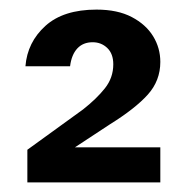

<svg xmlns="http://www.w3.org/2000/svg" viewBox="-20 -732 392 400"><path d="M37 -352V-420L153 -504Q181 -526 198.5 -548Q216 -570 216 -598Q216 -620 203.5 -632Q191 -644 173 -644Q153 -644 141 -631Q129 -618 126 -594H33Q37 -644 74.5 -678Q112 -712 181 -712Q225 -712 254.5 -696.5Q284 -681 299 -656.5Q314 -632 314 -603Q314 -564 288 -535Q262 -506 209 -473L136 -425H314V-352Z"/></svg>

Font: DM Sans 18pt SemiBold
Style: Regular
Weight: 600
Designer: Colophon Foundry, Jonny Pinhorn
Foundry: Colophon Foundry
Version: Version 4.004;gftools[0.9.30]